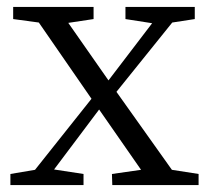

<svg xmlns="http://www.w3.org/2000/svg" viewBox="-20 -534 604 554"><path d="M476 -44 316 -269 477 -469 542 -479V-514H342V-479L419 -467L293 -302L177 -468L250 -479V-514H18V-479L92 -469L244 -249L81 -44L10 -32V0H221V-32L136 -45L266 -218L387 -44L303 -32L304 0H553V-32Z"/></svg>

Font: Shippori Mincho
Style: Regular
Weight: 400
Designer: Bonji Tadano  Ryoko NISHIZUKA  (kana & ideographs); Frank Grießhammer (Latin, Greek & Cyrillic); Wenlong ZHANG  (bopomof
Foundry: Adobe Systems Incorporated
Version: Version 1.003;PS 1.001;hotconv 16.6.54;makeotf.lib2.5.65590